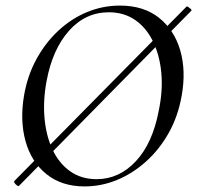

<svg xmlns="http://www.w3.org/2000/svg" viewBox="-20 -656 706 688"><path d="M48 10Q46 12 41 8.5Q36 5 32.5 0Q29 -5 31 -7L648 -632Q650 -634 654.5 -631Q659 -628 663.5 -624Q668 -620 665 -617ZM283 12Q201 12 146.5 -32Q92 -76 71.5 -150Q51 -224 66 -313Q78 -384 110 -443Q142 -502 188.5 -545.5Q235 -589 291.5 -612.5Q348 -636 410 -636Q495 -636 550 -592Q605 -548 626 -475Q647 -402 631 -313Q618 -239 584.5 -179.5Q551 -120 503 -77Q455 -34 399 -11Q343 12 283 12ZM326 -14Q407 -14 467 -78.5Q527 -143 549 -260Q564 -332 558 -395.5Q552 -459 528 -508Q504 -557 464 -584.5Q424 -612 370 -612Q286 -612 227 -545.5Q168 -479 147 -366Q134 -297 139.5 -233.5Q145 -170 168 -120.5Q191 -71 231 -42.5Q271 -14 326 -14Z"/></svg>

Font: Cormorant Infant Light Medium
Style: Italic
Weight: 500
Italic angle: -10°
Version: Version 4.001